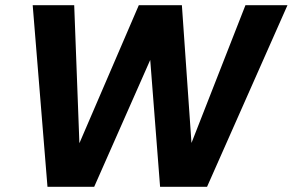

<svg xmlns="http://www.w3.org/2000/svg" viewBox="-20 -720 1128 740"><path d="M163 0 106 -700H266L286 -168L515 -700H681L718 -169L926 -700H1088L778 0H597L559 -489L343 0Z"/></svg>

Font: DM Sans 9pt Black
Style: Italic
Weight: 900
Italic angle: -10°
Version: Version 4.004;gftools[0.9.30]